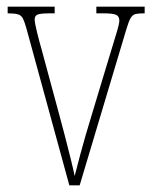

<svg xmlns="http://www.w3.org/2000/svg" viewBox="-20 -556 458 576"><path d="M60 -468Q54 -490 49 -500Q44 -510 34 -513Q24 -516 3 -516V-536H144V-516H130Q103 -516 93.5 -512.5Q84 -509 84 -498Q84 -488 91 -459.5Q98 -431 105 -407L158 -211Q166 -182 175 -147Q184 -112 192 -80Q200 -48 204 -28Q209 -48 221.5 -95Q234 -142 256 -214L301 -363Q318 -420 328 -452Q338 -484 338 -494Q338 -507 328.5 -511.5Q319 -516 289 -516H269V-536H414V-516H412Q396 -516 387 -514Q378 -512 372 -502Q366 -492 359 -468L219 0H188Z"/></svg>

Font: Noto Serif Khmer ExtraCondensed Thin
Style: Regular
Weight: 100
Width: 2
Designer: Danh Hong and the Monotype Design Team
Foundry: Monotype Imaging Inc.
Version: Version 2.004; ttfautohint (v1.8.4.7-5d5b)